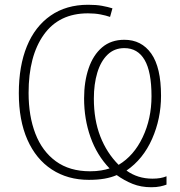

<svg xmlns="http://www.w3.org/2000/svg" viewBox="-20 -745 755 806"><path d="M656 -343Q656 -247 618.5 -162Q581 -77 511 -29Q558 5 620 5Q638 5 652.5 2.5Q667 0 679 -5V30Q669 34 653 37.5Q637 41 615 41Q572 41 537 27Q502 13 470 -10Q447 0 418.5 5Q390 10 353 10Q264 10 197.5 -33.5Q131 -77 95 -158.5Q59 -240 59 -354Q59 -468 93 -551Q127 -634 192.5 -679.5Q258 -725 350 -725Q384 -725 408.5 -720.5Q433 -716 452 -710L442 -674Q425 -680 401.5 -684.5Q378 -689 349 -689Q228 -689 164 -599.5Q100 -510 100 -355Q100 -258 128.5 -184Q157 -110 214.5 -68Q272 -26 358 -26Q384 -26 404.5 -29.5Q425 -33 440 -38Q387 -93 360 -169Q333 -245 333 -332Q333 -402 352 -458Q371 -514 408.5 -546Q446 -578 502 -578Q574 -578 615 -520Q656 -462 656 -343ZM616 -341Q616 -444 587 -493.5Q558 -543 502 -543Q460 -543 431.5 -515.5Q403 -488 388.5 -440Q374 -392 374 -331Q374 -242 401 -172.5Q428 -103 478 -53Q542 -91 579 -169Q616 -247 616 -341Z"/></svg>

Font: Noto Sans Disp ExtLt
Style: Regular
Weight: 200
Designer: Monotype Design Team
Foundry: Monotype Imaging Inc.
Version: Version 2.000;GOOG;noto-source:20170915:90ef993387c0